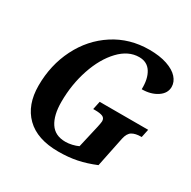

<svg xmlns="http://www.w3.org/2000/svg" viewBox="-162 -883 1050 1053"><g transform="rotate(30 362.5 -357.0)"><path d="M63 -250Q63 -380 117.5 -488.5Q172 -597 270 -660.5Q368 -724 492 -724Q558 -724 605 -708Q652 -692 675.5 -665.5Q699 -639 699 -608Q699 -567 659.5 -541Q620 -515 563 -515Q565 -581 540 -621Q515 -661 464 -661Q396 -661 339 -601Q282 -541 249 -443Q216 -345 216 -235Q216 -151 247 -103.5Q278 -56 344 -56Q364 -56 385.5 -61Q407 -66 424 -74L457 -218Q463 -247 463 -254Q463 -274 447 -281Q431 -288 399 -288H387L398 -340H705L694 -288H690Q655 -288 634 -275.5Q613 -263 605 -226L566 -36Q508 -12 454.5 -1Q401 10 337 10Q203 10 133 -59Q63 -128 63 -250Z"/></g></svg>

Font: Noto Serif Narrow
Style: Bold Italic
Weight: 700
Width: 4
Italic angle: -12°
Designer: Monotype Design Team
Foundry: Monotype Imaging Inc.
Version: Version 1.001